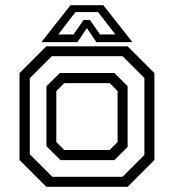

<svg xmlns="http://www.w3.org/2000/svg" viewBox="-20 -718 668 738"><path d="M158 0 55 -103V-437L158 -540H470.5L573.5 -437V-103L470.5 0ZM181 -38.5H451L535 -122.5V-418L451 -502H179L94.5 -417.5V-125ZM212.5 -102.5 158.5 -156V-386.5L210.5 -437.5H419.5L470.5 -387V-153.5L419.5 -102.5ZM227 -141.5H401.5L432 -172V-368L401.5 -398.5H227L196.5 -368V-172ZM251 -698H377L489 -556H350.5L314 -610L277.5 -556H139ZM270 -671.5 204 -585.5H262.5L301.5 -641.5H325.5L364.5 -585.5H423.5L357 -671.5Z"/></svg>

Font: Tourney
Style: Regular
Weight: 400
Designer: Tyler Finck
Foundry: Etcetera Type Co
Version: Version 1.015